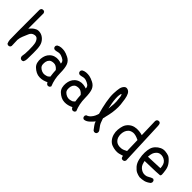

<svg xmlns="http://www.w3.org/2000/svg" viewBox="136 -1744 2727 2727"><g transform="rotate(45 1500.0 -380.5)"><path d="M387.7 7.8 368.2 -2Q352.5 -19.5 354.5 -43Q364.3 -82 364.3 -170.4Q364.3 -258.8 356.4 -295.9Q348.6 -333 326.2 -359.4Q303.7 -385.7 261.2 -374Q218.8 -362.3 201.2 -319.3Q183.6 -276.4 167 -238.3Q150.4 -200.2 146.5 -155.3L150.4 -35.2L140.6 -15.6Q127 -3.9 105.5 -5.9L85.9 -15.6Q72.3 -44.9 69.3 -79.6Q66.4 -114.3 66.4 -677.7Q68.4 -693.4 78.1 -705.1Q91.8 -716.8 113.3 -714.8L132.8 -705.1L142.6 -685.5V-376Q160.2 -397.5 179.7 -416Q199.2 -434.6 230 -449.2Q260.7 -463.9 303.7 -455.1Q346.7 -446.3 381.8 -411.1Q417 -376 428.7 -326.2Q440.4 -276.4 439.5 -182.1Q438.5 -87.9 437.5 -57.6Q436.5 -27.3 422.9 -2Q409.2 9.8 387.7 7.8Z M915 2Q899.4 0 887.7 -9.8L874 -31.2Q840.8 -15.6 810.5 -7.8Q780.3 0 743.7 -1Q707 -2 673.8 -18.6Q640.6 -35.2 612.3 -62Q584 -88.9 575.2 -126Q566.4 -163.1 570.3 -201.2Q574.2 -239.3 586.9 -269.5Q599.6 -299.8 626 -325.2Q652.3 -350.6 688.5 -361.3Q724.6 -372.1 760.7 -367.2Q796.9 -362.3 821.3 -352.5Q821.3 -389.6 794.9 -408.2Q768.6 -426.8 737.8 -436.5Q707 -446.3 677.7 -438.5Q648.4 -430.7 623 -428.7L599.6 -440.4Q587.9 -454.1 589.8 -475.6L601.6 -497.1Q628.9 -514.6 663.1 -517.6Q697.3 -520.5 731 -514.6Q764.6 -508.8 815.4 -483.4Q866.2 -458 887.7 -408.2Q909.2 -358.4 910.2 -245.1Q911.1 -131.8 954.1 -29.3L944.3 -9.8Q930.7 0 915 2ZM819.3 -92.8 846.7 -116.2Q840.8 -151.4 838.9 -179.7Q836.9 -208 835 -237.3Q793 -289.1 745.1 -287.6Q697.3 -286.1 676.8 -265.6Q656.2 -245.1 650.4 -216.8Q644.5 -188.5 647.5 -161.1Q650.4 -133.8 668.9 -115.2Q687.5 -96.7 714.8 -85.4Q742.2 -74.2 770.5 -78.6Q798.8 -83 819.3 -92.8Z M1415 2Q1399.4 0 1387.7 -9.8L1374 -31.2Q1340.8 -15.6 1310.5 -7.8Q1280.3 0 1243.7 -1Q1207 -2 1173.8 -18.6Q1140.6 -35.2 1112.3 -62Q1084 -88.9 1075.2 -126Q1066.4 -163.1 1070.3 -201.2Q1074.2 -239.3 1086.9 -269.5Q1099.6 -299.8 1126 -325.2Q1152.3 -350.6 1188.5 -361.3Q1224.6 -372.1 1260.7 -367.2Q1296.9 -362.3 1321.3 -352.5Q1321.3 -389.6 1294.9 -408.2Q1268.6 -426.8 1237.8 -436.5Q1207 -446.3 1177.7 -438.5Q1148.4 -430.7 1123 -428.7L1099.6 -440.4Q1087.9 -454.1 1089.8 -475.6L1101.6 -497.1Q1128.9 -514.6 1163.1 -517.6Q1197.3 -520.5 1231 -514.6Q1264.6 -508.8 1315.4 -483.4Q1366.2 -458 1387.7 -408.2Q1409.2 -358.4 1410.2 -245.1Q1411.1 -131.8 1454.1 -29.3L1444.3 -9.8Q1430.7 0 1415 2ZM1319.3 -92.8 1346.7 -116.2Q1340.8 -151.4 1338.9 -179.7Q1336.9 -208 1335 -237.3Q1293 -289.1 1245.1 -287.6Q1197.3 -286.1 1176.8 -265.6Q1156.2 -245.1 1150.4 -216.8Q1144.5 -188.5 1147.5 -161.1Q1150.4 -133.8 1168.9 -115.2Q1187.5 -96.7 1214.8 -85.4Q1242.2 -74.2 1270.5 -78.6Q1298.8 -83 1319.3 -92.8Z M1840.8 0 1821.3 -9.8Q1801.8 -37.1 1781.2 -63.5Q1760.7 -89.8 1751 -122.1Q1734.4 -97.7 1694.3 -60.5Q1654.3 -23.4 1613.3 -21.5L1593.8 -31.2Q1582 -46.9 1584 -68.4L1593.8 -87.9Q1630.9 -99.6 1654.3 -126.5Q1677.7 -153.3 1689.5 -178.7Q1701.2 -204.1 1709 -231.4Q1681.6 -325.2 1664.1 -420.9Q1646.5 -516.6 1649.4 -585.4Q1652.3 -654.3 1660.2 -690.4Q1668 -726.6 1690.4 -751Q1712.9 -775.4 1744.6 -766.1Q1776.4 -756.8 1793.9 -725.1Q1811.5 -693.4 1820.3 -640.1Q1829.1 -586.9 1833.5 -541.5Q1837.9 -496.1 1833.5 -437Q1829.1 -377.9 1817.4 -327.1Q1805.7 -276.4 1793.9 -225.6Q1805.7 -194.3 1816.4 -163.1Q1827.1 -131.8 1876 -70.3Q1889.6 -52.7 1885.7 -29.3L1876 -9.8Q1862.3 2 1840.8 0ZM1752.9 -397.5Q1764.6 -496.1 1760.7 -529.8Q1756.8 -563.5 1754.4 -595.2Q1752 -627 1744.1 -645Q1736.3 -663.1 1731.4 -650.9Q1726.6 -638.7 1723.6 -613.8Q1720.7 -588.9 1722.7 -551.8Q1724.6 -514.6 1732.4 -468.8Q1740.2 -422.9 1751 -377.9Z M2403.3 -3.9 2383.8 -13.7Q2372.1 -29.3 2372.1 -50.8Q2336.9 -39.1 2307.6 -32.2Q2278.3 -25.4 2240.7 -29.3Q2203.1 -33.2 2167 -46.9Q2130.9 -60.5 2103.5 -94.2Q2076.2 -127.9 2064.5 -171.9Q2052.7 -215.8 2056.6 -260.7Q2060.5 -305.7 2073.2 -343.8Q2085.9 -381.8 2119.1 -413.1Q2152.3 -444.3 2196.3 -455.1Q2240.2 -465.8 2286.1 -460Q2332 -454.1 2352.5 -446.3L2344.7 -722.7Q2346.7 -738.3 2356.4 -750Q2370.1 -761.7 2391.6 -759.8L2411.1 -750Q2422.9 -728.5 2422.9 -703.1Q2422.9 -677.7 2450.2 -35.2L2440.4 -15.6Q2424.8 -2 2403.3 -3.9ZM2364.3 -139.6 2358.4 -354.5Q2282.2 -391.6 2238.8 -384.8Q2195.3 -377.9 2172.9 -355.5Q2150.4 -333 2140.6 -303.7Q2130.9 -274.4 2130.9 -244.1Q2130.9 -213.9 2138.7 -188.5Q2146.5 -163.1 2166 -141.6Q2185.5 -120.1 2214.8 -111.8Q2244.1 -103.5 2280.8 -107.9Q2317.4 -112.3 2364.3 -139.6Z M2752 -2Q2716.8 -7.8 2684.6 -22.5Q2652.3 -37.1 2617.2 -77.6Q2582 -118.2 2568.4 -182.6Q2554.7 -247.1 2556.6 -300.8Q2558.6 -354.5 2569.3 -391.6Q2580.1 -428.7 2608.4 -459Q2636.7 -489.3 2673.8 -506.8Q2710.9 -524.4 2751.5 -520.5Q2792 -516.6 2820.8 -505.9Q2849.6 -495.1 2891.1 -447.3Q2932.6 -399.4 2941.9 -339.8Q2951.2 -280.3 2951.2 -255.9Q2951.2 -231.4 2937 -227.1Q2922.9 -222.7 2640.6 -215.8Q2646.5 -184.6 2656.2 -159.2Q2666 -133.8 2686.5 -115.2Q2707 -96.7 2731 -86.4Q2754.9 -76.2 2786.1 -78.1Q2817.4 -80.1 2844.7 -98.1Q2872.1 -116.2 2903.3 -124L2922.9 -114.3Q2934.6 -98.6 2932.6 -76.2L2922.9 -56.6Q2877.9 -21.5 2837.9 -11.7Q2797.9 -2 2752 -2ZM2872.1 -301.8Q2870.1 -340.8 2860.8 -367.2Q2851.6 -393.6 2831.1 -412.1Q2810.5 -430.7 2781.2 -439.5Q2752 -448.2 2723.6 -442.4Q2695.3 -436.5 2673.8 -414.1Q2652.3 -391.6 2643.1 -364.3Q2633.8 -336.9 2630.9 -292Z"/></g></svg>

Font: NaikaiFont
Style: Regular-Lite
Weight: 400
Version: Version 1.67